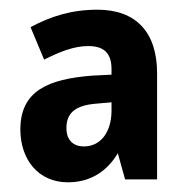

<svg xmlns="http://www.w3.org/2000/svg" viewBox="-20 -742 387 396"><path d="M181 -722C127 -722 84 -708 43 -686L71 -619C103 -635 132 -647 162 -647C196 -647 210 -631 210 -599V-588L170 -586C80 -579 22 -555 22 -475C22 -413 59 -366 120 -366C167 -366 201 -389 223 -426L238 -372H304V-591C304 -675 261 -722 181 -722ZM176 -528 210 -531V-514C210 -470 188 -440 153 -440C131 -440 117 -453 117 -478C117 -507 133 -524 176 -528Z"/></svg>

Font: Noto Sans Myanmar Condensed
Style: Bold
Weight: 700
Width: 3
Designer: Monotype Design Team
Foundry: Monotype Imaging Inc.
Version: Version 2.107